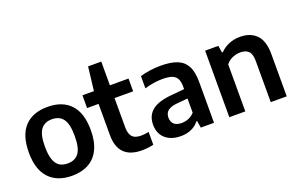

<svg xmlns="http://www.w3.org/2000/svg" viewBox="-90 -1105 2294 1479"><g transform="rotate(-20 1057.0 -365.0)"><path d="M39 -271.5Q39 -413 105.2 -483.5Q171.5 -554 293 -554Q414.5 -554 480.8 -483.5Q547 -413 547 -272Q547 -178 516.2 -115Q485.5 -52 428.5 -21Q371.5 10 293 10Q173.5 10 106.2 -60.5Q39 -131 39 -271.5ZM415 -271Q415 -370.5 384.2 -411.8Q353.5 -453 293 -453Q232.5 -453 201.8 -412Q171 -371 171 -273Q171 -205.5 185.2 -165.5Q199.5 -125.5 226.2 -108.2Q253 -91 293 -91Q353.5 -91 384.2 -132Q415 -173 415 -271Z M960.5 -106V-1Q913 10 866 10Q672 10 672 -185.5V-441H578V-545.5H672L695 -740H803V-545.5H955.5V-441H803V-206.5Q803 -166.5 813.2 -143Q823.5 -119.5 844.5 -109.2Q865.5 -99 900 -99Q924 -99 960.5 -106Z M1458 -336V0H1349.5L1340.5 -56.5H1333.5Q1309 -24 1270.2 -7.2Q1231.5 9.5 1184.5 9.5Q1131 9.5 1092 -9.5Q1053 -28.5 1032.2 -63.2Q1011.5 -98 1011.5 -145Q1011.5 -221 1063.5 -262.5Q1115.5 -304 1228 -313L1330 -322.5V-344Q1330 -385.5 1316.8 -409.2Q1303.5 -433 1275.2 -443Q1247 -453 1199.5 -453Q1166 -453 1127 -447.2Q1088 -441.5 1052 -430V-530.5Q1089 -542 1134.8 -548Q1180.5 -554 1221.5 -554Q1304.5 -554 1356 -533.2Q1407.5 -512.5 1432.8 -465Q1458 -417.5 1458 -336ZM1330 -129.5V-245.5L1240.5 -237.5Q1189 -232.5 1165.2 -212.8Q1141.5 -193 1141.5 -157.5Q1141.5 -121.5 1162.8 -102.5Q1184 -83.5 1225 -83.5Q1254 -83.5 1281.2 -94.5Q1308.5 -105.5 1330 -129.5Z M1583.5 -545.5H1692L1701 -488H1708Q1739 -520 1781.2 -537Q1823.5 -554 1871.5 -554Q1956 -554 2005 -504.2Q2054 -454.5 2054 -347V0H1923V-339.5Q1923 -394 1900 -417.2Q1877 -440.5 1833 -440.5Q1800 -440.5 1768 -426.8Q1736 -413 1714.5 -385.5V0H1583.5Z"/></g></svg>

Font: Encode Sans SemiBold
Style: Regular
Weight: 600
Designer: Multiple Designers
Foundry: Impallari Type
Version: Version 2.000